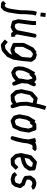

<svg xmlns="http://www.w3.org/2000/svg" viewBox="1592 -2598 1114 4545"><g transform="rotate(90 2148.5 -325.0)"><path d="M188.5 -852.5Q268.1 -844.7 278.3 -840.8L262.7 -721.7L172.9 -733.4Q183.6 -852.5 188.5 -852.5ZM159.2 -641.6Q243.2 -616.2 243.2 -612.3V-610.4Q217.8 -546.4 217.8 -458Q210 -419.9 210 -260.7Q210 -200.7 168.9 32.2Q131.8 155.3 114.3 155.3Q65.9 211.9 40 211.9Q-59.6 211.9 -73.2 190.4L-104.5 157.2V155.3L-40 90.8L-14.6 116.2H-12.7L20.5 118.2Q55.7 84 55.7 77.1Q84 31.7 116.2 -245.1L118.2 -272.5V-370.1Q130.9 -598.6 141.6 -598.6Q153.8 -641.6 159.2 -641.6Z M720.7 -631.8H724.6Q765.6 -622.6 765.6 -590.8V-585L689.5 -168.9L709 -126L710.9 -127.9H720.7L740.2 -129.9Q744.1 -129.9 750 -38.1L748 -36.1H746.1L673.8 -32.2Q646.5 -32.2 628.9 -81.1Q620.1 -64 543 -30.3Q532.7 -20.5 511.7 -20.5Q365.2 -51.3 365.2 -73.2L330.1 -196.3V-198.2L375 -553.7L373 -618.2L378.9 -620.1L464.8 -622.1L466.8 -620.1V-606.4L468.8 -540L423.8 -204.1Q439.5 -142.6 447.3 -131.8L507.8 -116.2Q561 -139.6 570.3 -157.2Q599.6 -186.5 599.6 -223.6Q634.8 -415 677.7 -608.4Q693.4 -631.8 720.7 -631.8Z M1172.9 -639.6Q1292 -609.4 1292 -583Q1338.9 -529.3 1338.9 -508.8Q1317.4 -243.2 1297.9 -155.3Q1286.6 -59.6 1276.4 -59.6Q1217.3 81.1 1200.2 81.1Q1078.1 190.4 1067.4 190.4L944.3 211.9H938.5Q920.4 211.9 840.8 143.6Q811.5 121.1 811.5 118.2Q843.3 74.7 868.2 47.9H870.1L956.1 116.2Q1047.9 103 1047.9 88.9Q1125 26.9 1149.4 -2.9L1170.9 -51.8H1168.9Q1077.1 -12.7 1059.6 -12.7Q1039.6 -12.7 909.2 -67.4Q891.6 -83 891.6 -112.3V-317.4Q891.6 -347.2 942.4 -436.5Q1003.4 -571.8 1022.5 -573.2L1104.5 -633.8H1110.4Q1110.4 -628.4 1127.9 -610.4Q1141.6 -639.6 1172.9 -639.6ZM985.4 -311.5V-135.7L1057.6 -108.4Q1126 -129.9 1126 -145.5Q1223.6 -281.7 1223.6 -290L1241.2 -491.2H1243.2Q1220.2 -532.2 1200.2 -532.2L1151.4 -551.8Q1073.2 -496.6 1073.2 -491.2Q985.4 -317.4 985.4 -311.5Z M1742.2 -629.9Q1765.1 -629.9 1818.4 -585L1822.3 -575.2H1824.2Q1838.4 -616.2 1869.1 -616.2H1878.9Q1913.1 -616.2 1919.9 -569.3Q1919.9 -557.6 1855.5 -426.8L1843.8 -282.2Q1885.3 -169.4 1902.3 -108.4V-96.7Q1902.3 -65.4 1855.5 -57.6H1853.5Q1816.9 -57.6 1798.8 -126L1793 -139.6Q1699.7 -63.5 1689.5 -63.5Q1606.4 -34.2 1595.7 -34.2Q1575.2 -34.2 1472.7 -102.5Q1463.4 -114.3 1445.3 -210Q1453.1 -341.8 1470.7 -362.3Q1488.8 -431.6 1531.2 -501Q1584.5 -598.6 1587.9 -598.6H1589.8Q1622.6 -579.1 1628.9 -579.1Q1661.1 -624 1707 -624ZM1710.9 -530.3 1644.5 -461.9H1642.6L1625 -477.5Q1575.7 -397.9 1548.8 -305.7Q1545.4 -294.9 1539.1 -215.8Q1548.8 -159.2 1556.6 -159.2L1601.6 -131.8Q1662.6 -146.5 1695.3 -182.6Q1732.4 -207 1732.4 -221.7Q1750 -360.4 1757.8 -377.9L1763.7 -430.7Q1740.2 -527.3 1736.3 -532.2L1730.5 -534.2Q1710.9 -533.2 1710.9 -530.3Z M2389.2 -862.3Q2477.1 -838.4 2477.1 -835Q2426.3 -677.2 2400.9 -520.5L2377.4 -397.5L2383.3 -247.1Q2438 -77.1 2438 -65.4Q2429.7 -20.5 2395 -20.5H2387.2Q2356.4 -20.5 2338.4 -69.3H2336.4Q2278.8 -26.4 2246.6 -26.4L2131.3 -20.5Q2106.9 -20.5 2051.3 -92.8Q2004.4 -131.3 2004.4 -178.7Q1994.6 -216.8 1986.8 -274.4Q2037.6 -519 2047.4 -532.2Q2185.5 -659.2 2197.8 -659.2H2211.4L2328.6 -633.8V-635.7Q2338.4 -705.1 2389.2 -862.3ZM2221.2 -563.5Q2125.5 -477.5 2125.5 -473.6L2080.6 -272.5Q2097.2 -165 2109.9 -165L2156.7 -114.3Q2242.2 -114.3 2260.3 -129.9Q2308.1 -161.1 2313 -161.1Q2289.6 -219.2 2289.6 -274.4L2285.6 -407.2L2311 -542Z M2924.8 -629.9Q2960.9 -629.9 2979.5 -553.7L3014.6 -454.1Q2983.4 -239.3 2971.7 -223.6L2905.3 -79.1Q2905.3 -65.4 2741.2 -20.5H2733.4Q2715.8 -20.5 2620.1 -88.9Q2610.4 -103.5 2581.1 -229.5Q2621.6 -452.1 2631.8 -452.1L2723.6 -606.4H2725.6Q2732.9 -606.4 2764.6 -585Q2789.6 -627.9 2827.1 -627.9H2835ZM2842.8 -536.1Q2814.5 -495.6 2788.1 -469.7L2762.7 -489.3Q2708 -399.9 2708 -391.6L2676.8 -231.4Q2695.3 -143.6 2704.1 -143.6L2743.2 -118.2Q2836.9 -143.1 2836.9 -151.4Q2893.6 -276.9 2893.6 -288.1L2918.9 -446.3L2887.7 -536.1Z M3398.4 -635.7Q3418 -634.8 3453.1 -598.6V-596.7L3394.5 -528.3L3378.9 -542Q3306.6 -536.6 3306.6 -522.5Q3265.6 -426.8 3265.6 -395.5Q3265.6 -326.2 3220.7 -153.3Q3187 -42 3175.8 -32.2Q3160.2 -20.5 3146.5 -20.5H3140.6Q3097.7 -28.3 3097.7 -63.5V-65.4L3142.6 -235.4Q3166.5 -325.2 3175.8 -442.4L3142.6 -602.5Q3156.7 -608.4 3232.4 -622.1Q3238.3 -610.8 3238.3 -598.6Q3250.5 -614.3 3324.2 -629.9Z M3718.8 -643.6Q3900.4 -612.3 3900.4 -594.7Q3912.6 -594.7 3916 -460Q3916 -443.4 3834 -338.9Q3729 -276.4 3691.4 -276.4L3593.8 -251Q3607.9 -168.9 3613.3 -168.9L3666 -114.3L3744.1 -118.2L3830.1 -204.1H3832L3896.5 -139.6Q3792 -30.3 3779.3 -30.3Q3779.3 -26.4 3640.6 -20.5Q3616.7 -20.5 3564.5 -86.9Q3515.6 -127.4 3515.6 -167Q3498 -248.5 3498 -264.6V-266.6Q3544.9 -491.2 3556.6 -512.7Q3695.8 -643.6 3707 -643.6ZM3732.4 -547.9 3636.7 -458 3611.3 -350.6Q3713.4 -376 3732.4 -387.7Q3785.2 -417 3789.1 -434.6Q3822.3 -477.5 3822.3 -483.4L3818.4 -528.3Z M4201.2 -629.9Q4294.9 -620.6 4294.9 -610.4Q4359.4 -583.5 4359.4 -557.6Q4365.2 -550.3 4365.2 -542L4281.2 -506.8Q4271 -530.3 4209 -536.1Q4156.2 -521 4156.2 -504.9L4125 -463.9L4128.9 -405.3Q4175.8 -377.9 4218.8 -368.2Q4271.5 -352.5 4271.5 -335Q4328.1 -265.1 4328.1 -245.1V-241.2Q4292 -94.7 4275.4 -94.7Q4233.4 -36.1 4191.4 -36.1Q4136.7 -20.5 4123 -20.5Q3984.4 -48.3 3984.4 -71.3L3949.2 -114.3V-118.2L4019.5 -174.8Q4052.7 -129.9 4066.4 -129.9L4123 -114.3Q4189.5 -127.9 4189.5 -137.7Q4210 -150.4 4226.6 -221.7L4230.5 -235.4Q4197.8 -282.2 4183.6 -282.2Q4160.6 -282.2 4091.8 -319.3Q4039.1 -346.2 4039.1 -374L4031.2 -485.4Q4031.2 -500.5 4105.5 -592.8Q4105.5 -602.5 4201.2 -629.9Z"/></g></svg>

Font: ww_drahtTSB
Style: Regular
Weight: 400
Designer: Dr. Wolfgang Wiebecke
Version: Version 1.06 May 21, 2010, initial release